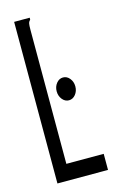

<svg xmlns="http://www.w3.org/2000/svg" viewBox="-101 -669 452 715"><g transform="rotate(-15 125.0 -311.5)"><path d="M29 -623H89V-616Q83 -610 81.5 -603Q80 -596 80 -579V-62H224V0H29ZM151 -288Q136 -288 125.5 -301Q115 -314 115 -332Q115 -350 125.5 -363Q136 -376 151 -376Q166 -376 176.5 -363Q187 -350 187 -332Q187 -314 176.5 -301Q166 -288 151 -288Z"/></g></svg>

Font: Inconsolata UltraCondensed
Style: Regular
Weight: 400
Width: 1
Monospace: yes
Designer: Raph Levien, Cyreal, Brenton Simpson
Foundry: Raph Levien, Cyreal, Google
Version: Version 3.001; ttfautohint (v1.8.2.53-6de2)